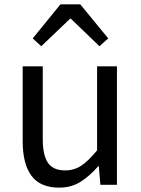

<svg xmlns="http://www.w3.org/2000/svg" viewBox="-20 -847 647 880"><path d="M251 13Q165 13 124.5 -41Q84 -95 84 -199V-543H176V-210Q176 -135 200 -100.5Q224 -66 278 -66Q320 -66 353 -88Q386 -110 425 -158V-543H516V0H440L433 -85H430Q392 -41 349.5 -14Q307 13 251 13ZM130 -671 257 -827H348L476 -671L436 -635L305 -761H301L169 -635Z"/></svg>

Font: Noto Sans JP Thin
Style: Regular
Weight: 400
Version: Version 2.004-H2;hotconv 1.0.118;makeotfexe 2.5.65603